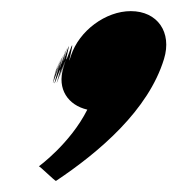

<svg xmlns="http://www.w3.org/2000/svg" viewBox="-20 -190 350 345"><path d="M215 -170C170 -170 122.3 -135 107.5 -90C95.3 -50 122.5 -139 107.8 -91C96.2 -53 120.4 -142 103.7 -94C89.5 -54 114.1 -141 97.8 -91C84.3 -50 110.9 -137 94.6 -87C81.8 -45 107.4 -132 92.1 -82C79.5 -41 105.8 -127 90.8 -78C78.3 -37 102.6 -123 87.6 -74C75.1 -33 100.7 -120 85.7 -71C73.2 -30 98.5 -116 83.5 -67C70.9 -26 96.2 -112 81 -62C68.1 -20 94.4 -106 79.4 -57C67.2 -17 92.8 -104 78.1 -56C65.6 -15 91.9 -101 77.9 -52C66.4 -11 94.3 -99 80.6 -51C69.4 -11 98 -98 84.6 -51C73.7 -12 100.9 -101 86.5 -54C74.3 -14 102.8 -104 88.1 -56C76.2 -17 103.7 -107 89.6 -61C78 -23 106.2 -112 91.9 -65C79.9 -26 108.2 -115 93.8 -68C82.2 -30 102.3 -1 136.9 7C106.2 68 49.7 109 49.7 109C50.3 107 80.1 137 80.7 135C158.6 83 246.6 8 274.7 -84C289.4 -132 263 -170 215 -170Z"/></svg>

Font: Hussar Wojna
Style: 3Obl
Weight: 400
Designer: Robert Jablonski
Foundry: Cannot Into Space Fonts
Version: Version 1.01